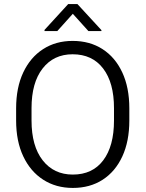

<svg xmlns="http://www.w3.org/2000/svg" viewBox="-20 -924 723 954"><path d="M622.6 -385.7V-325.2Q622.6 -222.2 587.9 -147Q553.2 -71.8 490.2 -31Q427.2 9.8 341.8 9.8Q258.3 9.8 194.8 -31Q131.3 -71.8 95.7 -147Q60.1 -222.2 60.1 -325.2V-385.7Q60.1 -488.8 95.5 -564Q130.9 -639.2 194.1 -679.9Q257.3 -720.7 340.8 -720.7Q426.3 -720.7 489.5 -679.9Q552.7 -639.2 587.6 -564Q622.6 -488.8 622.6 -385.7ZM546.4 -325.2V-386.7Q546.4 -513.2 492.4 -583.7Q438.5 -654.3 340.8 -654.3Q246.6 -654.3 191.7 -583.7Q136.7 -513.2 136.7 -386.7V-325.2Q136.7 -198.2 192.1 -127.4Q247.6 -56.6 341.8 -56.6Q439.5 -56.6 492.9 -127.4Q546.4 -198.2 546.4 -325.2ZM364.7 -903.8 483.9 -774.4V-769.5H419.4L341.8 -855.5L264.6 -769.5H201.2V-775.4L318.8 -903.8Z"/></svg>

Font: Vazirmatn RD FD Light
Style: Regular
Weight: 300
Designer: Saber Rastikerdar
Foundry: Saber Rastikerdar
Version: Version 33.003